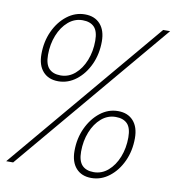

<svg xmlns="http://www.w3.org/2000/svg" viewBox="-81 -791 797 871"><g transform="rotate(10 317.0 -355.0)"><path d="M173 -398Q128 -398 102.5 -426.5Q77 -455 77 -506Q77 -564 99 -612Q121 -660 158.5 -689Q196 -718 241 -718Q286 -718 311.5 -689.5Q337 -661 337 -610Q337 -552 315 -504Q293 -456 255.5 -427Q218 -398 173 -398ZM4 0 602 -710H634L36 0ZM179 -426Q216 -426 245 -451Q274 -476 290.5 -517.5Q307 -559 307 -608Q307 -652 288.5 -671Q270 -690 235 -690Q198 -690 169 -665Q140 -640 123.5 -598.5Q107 -557 107 -508Q107 -465 125.5 -445.5Q144 -426 179 -426ZM397 8Q352 8 326.5 -20.5Q301 -49 301 -100Q301 -158 323.5 -206Q346 -254 383 -283Q420 -312 465 -312Q510 -312 535.5 -283.5Q561 -255 561 -204Q561 -146 539 -98Q517 -50 479.5 -21Q442 8 397 8ZM403 -20Q440 -20 469 -45Q498 -70 514.5 -111.5Q531 -153 531 -202Q531 -246 512.5 -265Q494 -284 459 -284Q422 -284 393 -259Q364 -234 347.5 -192.5Q331 -151 331 -102Q331 -59 349.5 -39.5Q368 -20 403 -20Z"/></g></svg>

Font: Geist Mono Thin
Style: Italic
Weight: 100
Italic angle: -12°
Monospace: yes
Designer: Basement.studio, Andrés Briganti, Mateo Zaragoza
Foundry: Basement.studio, Vercel, Andrés Briganti, Guido Ferreyra, Mateo Zaragoza
Version: Version 1.500; ttfautohint (v1.8.4.7-5d5b)